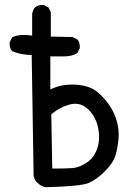

<svg xmlns="http://www.w3.org/2000/svg" viewBox="-20 -786 540 784"><path d="M168 -21.5Q152.3 -23.4 140.6 -33.2L128.9 -43Q119.1 -54.7 117.2 -70.3L109.4 -561.5Q66.4 -561.5 29.3 -577.1Q17.6 -590.8 19.5 -613.3L29.3 -632.8Q54.7 -648.4 111.3 -640.6V-728.5Q113.3 -744.1 123 -755.9Q136.7 -767.6 158.2 -765.6L177.7 -755.9L187.5 -736.3V-636.7L276.4 -634.8L295.9 -625Q307.6 -611.3 305.7 -588.9L295.9 -569.3Q272.5 -555.7 243.7 -555.7Q214.8 -555.7 185.5 -555.7V-420.9Q218.8 -436.5 249.5 -439.5Q280.3 -442.4 307.6 -438.5Q335 -434.6 357.4 -423.8Q379.9 -413.1 410.2 -377.9Q440.4 -342.8 454.1 -300.8Q467.8 -258.8 463.9 -217.8Q460 -176.8 450.2 -147.5Q440.4 -118.2 406.2 -84.5Q372.1 -50.8 339.8 -38.1Q307.6 -25.4 168 -21.5ZM331.1 -120.1Q360.4 -137.7 375 -173.8Q389.6 -210 381.8 -257.8Q374 -305.7 341.8 -337.9Q309.6 -370.1 267.6 -359.9Q225.6 -349.6 189.5 -319.3L193.4 -97.7Q250 -97.7 275.9 -99.6Q301.8 -101.6 331.1 -120.1Z"/></svg>

Font: JasonHandwriting4
Style: Regular
Weight: 400
Version: Version 1.01.21